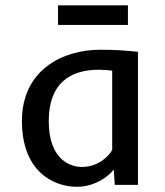

<svg xmlns="http://www.w3.org/2000/svg" viewBox="-20 -700 623 727"><path d="M414.6 0H502.4V-503.9C461.9 -507.8 425.3 -511.7 359.9 -511.7C215.8 -511.7 63 -434.1 63 -241.7C63 -45.9 188 7.3 270.5 7.3C344.2 7.3 395.5 -37.1 410.6 -58.1ZM290 -67.9C241.2 -67.9 164.6 -100.1 164.6 -241.7C164.6 -379.4 239.7 -436 355 -436C370.6 -436 395 -434.1 404.8 -432.1V-132.3C392.6 -109.4 353 -67.9 290 -67.9ZM464.4 -679.7H199.7V-605.5H464.4Z"/></svg>

Font: Inder
Style: Regular
Weight: 400
Designer: Irina Smirnova
Foundry: Irina Smirnova
Version: Version 1.001